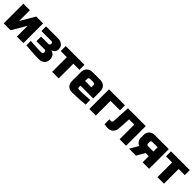

<svg xmlns="http://www.w3.org/2000/svg" viewBox="442 -2092 3654 3654"><g transform="rotate(45 2269.0 -265.0)"><path d="M49.8 0V-529.8H225.1V-240.2L395 -529.8H580.1V0H404.8V-290L234.9 0Z M649.9 -9.8V-129.9Q700.7 -126 752.9 -122.1Q797.9 -119.1 849.9 -117.2Q901.9 -115.2 949.7 -115.2Q964.8 -115.2 974.9 -125Q984.9 -134.8 984.9 -149.9V-165Q984.9 -180.2 974.9 -190.2Q964.8 -200.2 949.7 -200.2H730V-325.2H929.7Q944.8 -325.2 954.8 -335.2Q964.8 -345.2 964.8 -359.9V-370.1Q964.8 -385.3 954.8 -395Q944.8 -404.8 929.7 -404.8H659.7V-529.8H989.7Q1023.9 -529.8 1051.5 -519.3Q1079.1 -508.8 1098.4 -490.5Q1117.7 -472.2 1128.7 -447.5Q1139.6 -422.9 1139.6 -395Q1139.6 -353 1117.2 -322Q1094.7 -291 1049.8 -279.8Q1094.7 -272 1127.2 -236.1Q1159.7 -200.2 1159.7 -140.1Q1159.7 -72.3 1118.9 -31.2Q1078.1 9.8 1009.8 9.8Q949.7 9.8 886.2 6.8Q822.8 3.9 770 0Q708 -3.9 649.9 -9.8Z M1189.5 -395V-529.8H1694.8V-395H1529.8V0H1354.5V-395Z M1744.6 -140.1V-379.9Q1744.6 -455.1 1787.1 -497.6Q1829.6 -540 1904.8 -540H2104.5Q2179.7 -540 2222.2 -497.6Q2264.6 -455.1 2264.6 -379.9V-194.8H1919.4V-154.8Q1919.4 -139.6 1929.4 -129.9Q1939.5 -120.1 1954.6 -120.1Q1997.6 -120.1 2048.1 -122.1Q2098.6 -124 2142.6 -127Q2193.4 -130.9 2244.6 -134.8V-9.8Q2186.5 -3.9 2125.5 0Q2073.7 3.9 2012.7 6.8Q1951.7 9.8 1894.5 9.8Q1826.7 9.8 1785.6 -31Q1744.6 -71.8 1744.6 -140.1ZM1919.4 -319.8H2089.4V-375Q2089.4 -415 2049.8 -415H1959.5Q1919.4 -415 1919.4 -375Z M2354 0V-529.8H2784.2V-395H2529.3V0Z M2763.7 0V-129.9H2803.7Q2841.8 -129.9 2843.8 -169.9L2863.8 -529.8H3343.8V0H3168.9V-395H3028.8L3013.7 -140.1Q3009.8 -72.3 2968.8 -31.2Q2927.7 9.8 2863.8 9.8Q2848.6 9.8 2831.3 8.3Q2814 6.8 2798.8 4.9Q2780.8 2.9 2763.7 0Z M3423.3 0 3523.4 -174.8Q3481.4 -189.9 3457.5 -226.1Q3433.6 -262.2 3433.6 -314.9V-379.9Q3433.6 -447.8 3474.6 -488.8Q3515.6 -529.8 3583.5 -529.8H3963.4V0H3788.6V-165H3703.6L3608.4 0ZM3608.4 -325.2Q3608.4 -310.1 3618.4 -300Q3628.4 -290 3643.6 -290H3788.6V-404.8H3643.6Q3628.4 -404.8 3618.4 -394.8Q3608.4 -384.8 3608.4 -370.1Z M4022.9 -395V-529.8H4528.3V-395H4363.3V0H4188V-395Z"/></g></svg>

Font: Russo One
Style: Regular
Weight: 400
Designer: Jovanny lemonad
Foundry: Jovanny Lemonad
Version: Version 1.000